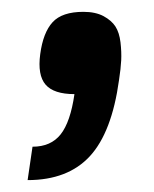

<svg xmlns="http://www.w3.org/2000/svg" viewBox="-20 -150 261 326"><path d="M121.6 -129.9Q142.1 -129.9 155.8 -122.6Q169.4 -115.2 176 -105Q182.6 -94.7 184.6 -78.1Q186.5 -61.5 185.8 -47.6Q185.1 -33.7 182.1 -14.2Q169.9 74.7 132.6 115.2Q95.2 155.8 26.9 155.8L35.2 99.1Q66.4 99.1 83 78.1Q99.6 57.1 106.4 9.8Q71.3 9.8 57.4 -6.3Q43.5 -22.5 48.3 -58.1Q53.2 -94.7 69.3 -112.3Q85.4 -129.9 121.6 -129.9Z"/></svg>

Font: Fivo Sans Med
Style: Regular
Weight: 450
Designer: Alexander Slobzheninov
Foundry: Alexander Slobzheninov
Version: 1.0